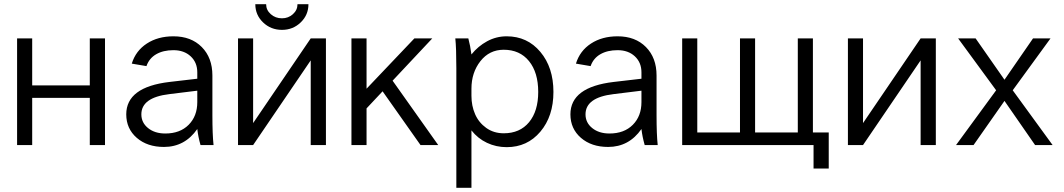

<svg xmlns="http://www.w3.org/2000/svg" viewBox="-20 -680 4988 900"><path d="M60.1 -500H130.9V-279.8H400.9V-500H472.2V0H400.9V-221.2H130.9V0H60.1Z M981 0H919.9Q908.7 -40 904.8 -75.2Q846.2 8.8 748.5 8.8Q670.4 8.8 621.1 -33.9Q571.8 -76.7 571.8 -144Q571.8 -272 774.9 -295.9L904.8 -311V-340.8Q904.8 -387.2 873.8 -416Q842.8 -444.8 793 -444.8Q745.1 -444.8 712.2 -425.8Q679.2 -406.7 666.5 -370.1L597.7 -381.8Q616.2 -441.9 668.2 -475.8Q720.2 -509.8 793 -509.8Q876 -509.8 925.8 -459.5Q975.6 -409.2 975.6 -326.2V-140.1Q975.6 -49.8 981 0ZM754.9 -54.2Q823.7 -54.2 864.3 -95Q904.8 -135.7 904.8 -201.2V-254.9L773.9 -238.8Q642.6 -223.1 642.6 -144Q642.6 -105 674.1 -79.6Q705.6 -54.2 754.9 -54.2Z M1095.7 -500H1166.5V-103L1436.5 -500H1507.8V0H1436.5V-397L1166.5 0H1095.7ZM1301.8 -540Q1249.5 -540 1213.1 -575Q1176.8 -609.9 1176.8 -660.2H1227.5Q1227.5 -632.8 1249.3 -613.5Q1271 -594.2 1301.8 -594.2Q1331.5 -594.2 1353 -613.5Q1374.5 -632.8 1374.5 -660.2H1425.8Q1425.8 -609.9 1389.6 -575Q1353.5 -540 1301.8 -540Z M1627.4 0V-500H1698.2V-264.2L1922.4 -500H2006.3L1820.3 -301.8L2034.2 0H1951.2L1773.4 -252L1698.2 -171.9V0Z M2189.9 -68.8V200.2H2119.1V-359.9Q2119.1 -455.1 2114.3 -500H2175.3Q2184.6 -465.3 2189.9 -424.8Q2220.7 -463.4 2263.4 -486.6Q2306.2 -509.8 2355 -509.8Q2451.7 -509.8 2512.9 -436.8Q2574.2 -363.8 2574.2 -249Q2574.2 -135.3 2512.9 -62.7Q2451.7 9.8 2355 9.8Q2305.7 9.8 2262.7 -10.5Q2219.7 -30.8 2189.9 -68.8ZM2189.9 -264.2V-231Q2189.9 -184.1 2207 -144.8Q2224.1 -105.5 2259.3 -80.3Q2294.4 -55.2 2341.3 -55.2Q2417 -55.2 2460 -107.2Q2502.9 -159.2 2502.9 -249Q2502.9 -340.3 2459.7 -393.6Q2416.5 -446.8 2341.3 -446.8Q2273.9 -446.8 2231.9 -393.3Q2189.9 -339.8 2189.9 -264.2Z M3063 0H3002Q2990.7 -40 2986.8 -75.2Q2928.2 8.8 2830.6 8.8Q2752.4 8.8 2703.1 -33.9Q2653.8 -76.7 2653.8 -144Q2653.8 -272 2856.9 -295.9L2986.8 -311V-340.8Q2986.8 -387.2 2955.8 -416Q2924.8 -444.8 2875 -444.8Q2827.1 -444.8 2794.2 -425.8Q2761.2 -406.7 2748.5 -370.1L2679.7 -381.8Q2698.2 -441.9 2750.2 -475.8Q2802.2 -509.8 2875 -509.8Q2958 -509.8 3007.8 -459.5Q3057.6 -409.2 3057.6 -326.2V-140.1Q3057.6 -49.8 3063 0ZM2836.9 -54.2Q2905.8 -54.2 2946.3 -95Q2986.8 -135.7 2986.8 -201.2V-254.9L2856 -238.8Q2724.6 -223.1 2724.6 -144Q2724.6 -105 2756.1 -79.6Q2787.6 -54.2 2836.9 -54.2Z M3793.5 0H3177.7V-500H3248.5V-59.1H3448.7V-500H3519.5V-59.1H3719.7V-500H3790.5V-59.1H3864.7V109.9H3793.5Z M3954.6 -500H4025.4V-103L4295.4 -500H4366.7V0H4295.4V-397L4025.4 0H3954.6Z M4649.4 -256.8 4471.2 -500H4553.2L4688.5 -306.2L4822.3 -500H4904.3L4727.1 -256.8L4914.1 0H4832L4688.5 -207L4543.5 0H4461.4Z"/></svg>

Font: LT Superior
Style: Regular
Weight: 400
Designer: Daniel Lyons
Foundry: LyonsType
Version: Version 1.000